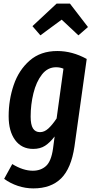

<svg xmlns="http://www.w3.org/2000/svg" viewBox="-20 -826 520 1065"><path d="M461 -499 393 -13Q375 108 319 163.5Q263 219 165 219Q121 219 79 205Q37 191 3 166L48 84Q108 121 162 121Q206 121 235 95Q264 69 274 -1L283 -69Q257 -35 230 -17.5Q203 0 164 0Q100 0 64 -49Q28 -98 28 -181Q28 -272 56 -354.5Q84 -437 144.5 -490Q205 -543 298 -543Q381 -543 461 -499ZM150 -179Q150 -134 163 -113.5Q176 -93 202 -93Q226 -93 248 -113Q270 -133 294 -169L332 -445Q313 -453 291 -453Q244 -453 212.5 -412.5Q181 -372 165.5 -309Q150 -246 150 -179ZM204 -630 160 -681 294 -806H368L468 -676L415 -630L322 -717Z"/></svg>

Font: Fira Sans Extra Condensed Medium
Style: Italic
Weight: 500
Width: 3
Italic angle: -8°
Designer: Carrois Corporate & Edenspiekermann AG
Foundry: Carrois Corporate GbR & Edenspiekermann AG
Version: Version 4.203